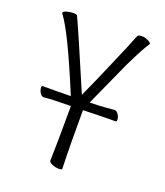

<svg xmlns="http://www.w3.org/2000/svg" viewBox="-132 -794 763 888"><g transform="rotate(20 250.0 -350.0)"><path d="M215 -288 123 -286Q108 -285 83 -283H82Q72 -283 64 -296Q56 -309 56 -322Q56 -330 62 -330H123L199 -331Q86 -604 33 -674Q31 -677 30 -679Q30 -686 45.5 -691Q61 -696 78 -696Q95 -696 98 -692Q130 -624 245 -354Q280 -429 341 -573Q371 -642 379.5 -664.5Q388 -687 393 -697Q397 -704 413 -704Q429 -704 444 -696.5Q459 -689 460 -683L459 -681Q436 -647 391 -554L291 -333Q335 -334 335 -334Q371 -336 411 -340H412Q422 -340 430.5 -327Q439 -314 439 -301Q439 -292 433 -292H394Q366 -292 346 -291L274 -289V-284Q274 -94 275.5 -59.5Q277 -25 277 -1Q277 4 261 4Q245 4 228.5 -3Q212 -10 212 -19Q215 -106 215 -283Z"/></g></svg>

Font: Moon Stars Kai T HW Light
Style: Regular
Weight: 300
Designer: GuiWonder
Version: Version 1.101